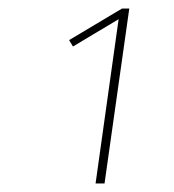

<svg xmlns="http://www.w3.org/2000/svg" viewBox="-20 -752 407 450"><path d="M283 -732 225 -322H204L258 -707L151 -643L142 -658L266 -732Z"/></svg>

Font: Fira Sans Condensed Thin
Style: Italic
Weight: 250
Width: 3
Italic angle: -8°
Designer: Carrois Corporate & Edenspiekermann AG
Foundry: Carrois Corporate GbR & Edenspiekermann AG
Version: Version 4.203